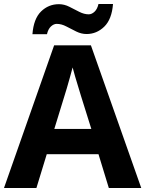

<svg xmlns="http://www.w3.org/2000/svg" viewBox="-20 -945 730 965"><path d="M527 0 475 -170H215L163 0H0L252 -717H437L690 0ZM387 -463Q382 -480 374 -506Q366 -532 358 -559Q350 -586 345 -606Q340 -586 331.5 -556.5Q323 -527 315.5 -500.5Q308 -474 304 -463L253 -297H439ZM143 -773Q149 -851 186.5 -887.5Q224 -924 276 -924Q303 -924 328.5 -911Q354 -898 378.5 -885.5Q403 -873 426 -873Q441 -873 455 -886Q469 -899 475 -925H548Q542 -848 504 -811Q466 -774 415 -774Q389 -774 363.5 -786.5Q338 -799 313.5 -812Q289 -825 265 -825Q250 -825 236 -812Q222 -799 216 -773Z"/></svg>

Font: Noto Sans Duployan
Style: Bold
Weight: 700
Designer: David Corbett
Foundry: David Corbett
Version: Version 3.001